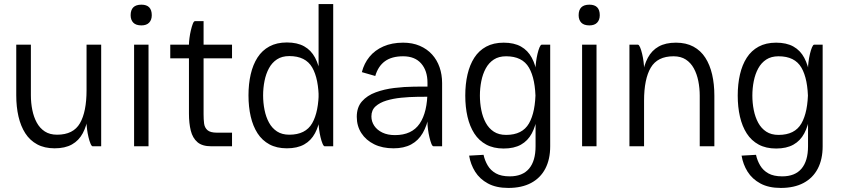

<svg xmlns="http://www.w3.org/2000/svg" viewBox="-20 -720 4143 945"><path d="M132 -500V-249H60V-500ZM132 -251Q132 -214 139 -179Q146 -144 161 -116.5Q176 -89 200.5 -73Q225 -57 261 -57Q341 -57 373.5 -113.5Q406 -170 406 -276Q406 -276 415 -276Q424 -276 424 -276Q424 -208 415.5 -154.5Q407 -101 387.5 -64.5Q368 -28 334 -9Q300 10 249 10Q199 10 163 -9.5Q127 -29 104.5 -64Q82 -99 71 -146.5Q60 -194 60 -251ZM478 -500V0H436Q431 0 425.5 -13Q420 -26 415.5 -45Q411 -64 408.5 -83.5Q406 -103 406 -115V-500Z M623 -645Q623 -697 676 -697Q727 -697 727 -645Q727 -622 714 -608.5Q701 -595 676 -595Q649 -595 636 -608.5Q623 -622 623 -645ZM640 -500H711V0H640Z M818 -500H1122V-433H818ZM910 -200H982V-157Q982 -133 984.5 -112.5Q987 -92 1001 -79.5Q1015 -67 1048 -67H1122V0H1020Q975 0 951.5 -20.5Q928 -41 919 -77Q910 -113 910 -161ZM982 -200H910V-501Q910 -513 912.5 -532.5Q915 -552 919.5 -571Q924 -590 929 -603Q934 -616 940 -616H982Z M1620 -500H1548V-700H1620ZM1275 -250H1203Q1203 -307 1214 -354.5Q1225 -402 1247.5 -437Q1270 -472 1306 -491.5Q1342 -511 1392 -511Q1443 -511 1477 -492Q1511 -473 1530.5 -436.5Q1550 -400 1558.5 -346.5Q1567 -293 1567 -225Q1567 -225 1558 -225Q1549 -225 1549 -225Q1549 -332 1516.5 -388Q1484 -444 1404 -444Q1368 -444 1343.5 -428Q1319 -412 1304 -384.5Q1289 -357 1282 -322Q1275 -287 1275 -250ZM1275 -251Q1275 -214 1282 -179Q1289 -144 1304 -116.5Q1319 -89 1343.5 -73Q1368 -57 1404 -57Q1484 -57 1516.5 -113.5Q1549 -170 1549 -276Q1549 -276 1558 -276Q1567 -276 1567 -276Q1567 -208 1558.5 -154.5Q1550 -101 1530.5 -64.5Q1511 -28 1477 -9Q1443 10 1392 10Q1342 10 1306 -9.5Q1270 -29 1247.5 -64Q1225 -99 1214 -146.5Q1203 -194 1203 -251ZM1620 -500V0H1578Q1573 0 1567.5 -13Q1562 -26 1557.5 -45Q1553 -64 1550.5 -83.5Q1548 -103 1548 -115V-500Z M1827 -346 1761 -365Q1772 -408 1798.5 -440.5Q1825 -473 1867 -491.5Q1909 -510 1964 -510Q2010 -510 2046 -494.5Q2082 -479 2106.5 -452Q2131 -425 2143.5 -389Q2156 -353 2156 -311L2084 -313Q2084 -372 2053 -407.5Q2022 -443 1964 -443Q1908 -443 1874.5 -418.5Q1841 -394 1827 -346ZM2114 0Q2108 0 2103 -13Q2098 -26 2093.5 -45Q2089 -64 2086.5 -83.5Q2084 -103 2084 -115V-323L2156 -311V0ZM2107 -244Q2075 -244 2035 -243.5Q1995 -243 1955 -239Q1915 -235 1882 -225Q1849 -215 1828.5 -196.5Q1808 -178 1808 -147Q1808 -122 1822 -101Q1836 -80 1862 -67.5Q1888 -55 1924 -55Q2007 -55 2045.5 -111.5Q2084 -168 2084 -275H2102Q2102 -208 2092 -155Q2082 -102 2060.5 -65Q2039 -28 2003.5 -9Q1968 10 1917 10Q1862 10 1821.5 -10Q1781 -30 1758.5 -65Q1736 -100 1736 -145Q1736 -192 1761.5 -221Q1787 -250 1829 -265.5Q1871 -281 1920.5 -287Q1970 -293 2018.5 -293.5Q2067 -294 2105 -294Z M2688 0Q2688 64 2664 110Q2640 156 2594 180.5Q2548 205 2482 205Q2422 205 2381.5 183Q2341 161 2318.5 125Q2296 89 2289 46L2360 42Q2366 70 2380.5 94.5Q2395 119 2421 133.5Q2447 148 2489 148Q2552 148 2584 110Q2616 72 2616 0Q2616 0 2627 0Q2638 0 2652 0Q2666 0 2677 0Q2688 0 2688 0ZM2342 -250Q2342 -213 2349 -178Q2356 -143 2371 -115.5Q2386 -88 2410.5 -72Q2435 -56 2471 -56Q2551 -56 2583.5 -112.5Q2616 -169 2616 -275Q2616 -275 2625 -275Q2634 -275 2634 -275Q2634 -207 2625.5 -153.5Q2617 -100 2597.5 -63.5Q2578 -27 2544 -8Q2510 11 2459 11Q2409 11 2373 -8.5Q2337 -28 2314.5 -63Q2292 -98 2281 -145.5Q2270 -193 2270 -250ZM2342 -249H2270Q2270 -306 2281 -353.5Q2292 -401 2314.5 -436Q2337 -471 2373 -490.5Q2409 -510 2459 -510Q2510 -510 2544 -491Q2578 -472 2597.5 -435.5Q2617 -399 2625.5 -345.5Q2634 -292 2634 -224Q2634 -224 2625 -224Q2616 -224 2616 -224Q2616 -331 2583.5 -387Q2551 -443 2471 -443Q2435 -443 2410.5 -427Q2386 -411 2371 -383.5Q2356 -356 2349 -321Q2342 -286 2342 -249ZM2688 0H2616V-385Q2616 -397 2618.5 -416.5Q2621 -436 2625.5 -455Q2630 -474 2635.5 -487Q2641 -500 2646 -500H2688Z M2828 -645Q2828 -697 2881 -697Q2932 -697 2932 -645Q2932 -622 2919 -608.5Q2906 -595 2881 -595Q2854 -595 2841 -608.5Q2828 -622 2828 -645ZM2845 -500H2916V0H2845Z M3424 0V-249H3496V0ZM3424 -249Q3424 -286 3417 -321Q3410 -356 3395 -383.5Q3380 -411 3355.5 -427Q3331 -443 3295 -443Q3216 -443 3183 -387Q3150 -331 3150 -224Q3150 -224 3141 -224Q3132 -224 3132 -224Q3132 -292 3140.5 -345.5Q3149 -399 3168.5 -435.5Q3188 -472 3222 -491Q3256 -510 3307 -510Q3357 -510 3393 -490.5Q3429 -471 3451.5 -436Q3474 -401 3485 -353.5Q3496 -306 3496 -249ZM3078 0V-500H3120Q3125 -500 3130.5 -487Q3136 -474 3140.5 -455Q3145 -436 3147.5 -416.5Q3150 -397 3150 -385V0Z M4029 0Q4029 64 4005 110Q3981 156 3935 180.5Q3889 205 3823 205Q3763 205 3722.5 183Q3682 161 3659.5 125Q3637 89 3630 46L3701 42Q3707 70 3721.5 94.5Q3736 119 3762 133.5Q3788 148 3830 148Q3893 148 3925 110Q3957 72 3957 0Q3957 0 3968 0Q3979 0 3993 0Q4007 0 4018 0Q4029 0 4029 0ZM3683 -250Q3683 -213 3690 -178Q3697 -143 3712 -115.5Q3727 -88 3751.5 -72Q3776 -56 3812 -56Q3892 -56 3924.5 -112.5Q3957 -169 3957 -275Q3957 -275 3966 -275Q3975 -275 3975 -275Q3975 -207 3966.5 -153.5Q3958 -100 3938.5 -63.5Q3919 -27 3885 -8Q3851 11 3800 11Q3750 11 3714 -8.5Q3678 -28 3655.5 -63Q3633 -98 3622 -145.5Q3611 -193 3611 -250ZM3683 -249H3611Q3611 -306 3622 -353.5Q3633 -401 3655.5 -436Q3678 -471 3714 -490.5Q3750 -510 3800 -510Q3851 -510 3885 -491Q3919 -472 3938.5 -435.5Q3958 -399 3966.5 -345.5Q3975 -292 3975 -224Q3975 -224 3966 -224Q3957 -224 3957 -224Q3957 -331 3924.5 -387Q3892 -443 3812 -443Q3776 -443 3751.5 -427Q3727 -411 3712 -383.5Q3697 -356 3690 -321Q3683 -286 3683 -249ZM4029 0H3957V-385Q3957 -397 3959.5 -416.5Q3962 -436 3966.5 -455Q3971 -474 3976.5 -487Q3982 -500 3987 -500H4029Z"/></svg>

Font: Haskoy
Style: Regular
Weight: 400
Designer: Ertekin Erdin
Foundry: Ertekin Erdin
Version: Version 1.500